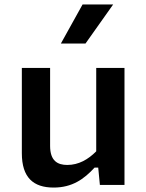

<svg xmlns="http://www.w3.org/2000/svg" viewBox="-20 -834 660 866"><path d="M78.5 -527.5V-143C78.5 -33.5 130 12 222 12C305 12 358.5 -25.5 406.5 -78H423L430.5 0H541.5V-527.5H414V-151.5C377.5 -114.5 334.5 -90 283.5 -90C239.5 -90 206 -108.5 206 -176V-527.5ZM254.5 -637.5 352.5 -814H490.5L365.5 -637.5Z"/></svg>

Font: Monaspace Neon SemiBold
Style: Regular
Weight: 600
Designer: Riley Cran & the Lettermatic Team
Foundry: Lettermatic
Version: Version 1.200 (Monaspace Neon)